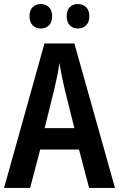

<svg xmlns="http://www.w3.org/2000/svg" viewBox="-20 -930 590 950"><path d="M421 0 371 -190H179L129 0H0L200 -715H348L549 0ZM299 -493Q295 -512 290 -534.5Q285 -557 281 -579Q277 -601 274 -618Q272 -600 268 -578.5Q264 -557 259 -535.5Q254 -514 250 -494L201 -296H348ZM126 -850Q126 -880 142 -895Q158 -910 182 -910Q206 -910 222 -894.5Q238 -879 238 -850Q238 -820 222 -804.5Q206 -789 182 -789Q158 -789 142 -804.5Q126 -820 126 -850ZM310 -850Q310 -880 325.5 -895Q341 -910 365 -910Q390 -910 406 -894.5Q422 -879 422 -850Q422 -820 406 -804.5Q390 -789 365 -789Q341 -789 325.5 -804.5Q310 -820 310 -850Z"/></svg>

Font: Noto Sans Khmer Condensed SemiBold
Style: Regular
Weight: 600
Width: 3
Designer: Danh Hong and the Monotype Design Team
Foundry: Monotype Imaging Inc.
Version: Version 2.004